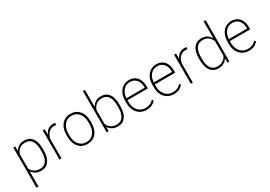

<svg xmlns="http://www.w3.org/2000/svg" viewBox="22 -1786 4246 3024"><g transform="rotate(-30 2144.5 -273.5)"><path d="M283.7 -538.1Q374.5 -538.1 424.6 -473.4Q474.6 -408.7 474.6 -279.3V-249.5Q474.6 -124.5 424.8 -57.4Q375 9.8 285.2 9.8Q226.1 9.8 184.6 -13.4Q143.1 -36.6 118.7 -74.7V203.1H82V-528.3H117.2L118.7 -443.4Q143.1 -487.3 184.3 -512.7Q225.6 -538.1 283.7 -538.1ZM438 -249.5V-279.3Q438 -384.3 399.2 -443.6Q360.4 -502.9 279.8 -502.9Q231.4 -502.9 199.2 -485.8Q167 -468.8 147.7 -442.6Q128.4 -416.5 118.7 -388.2V-125.5Q130.4 -96.2 152.1 -73.7Q173.8 -51.3 205.8 -38.1Q237.8 -24.9 280.8 -24.9Q360.8 -24.9 399.4 -84.5Q438 -144 438 -249.5Z M811 -538.1Q834 -538.1 847.2 -532.7L844.7 -497.6Q828.1 -500.5 810.5 -500.5Q767.1 -500.5 735.1 -481.4Q703.1 -462.4 682.9 -429.4Q662.6 -396.5 654.3 -353.5V0H617.7V-528.3H653.3L654.3 -438V-427.7Q675.3 -479 714.4 -508.5Q753.4 -538.1 811 -538.1Z M906.2 -283.2Q906.2 -399.9 965.8 -469Q1025.4 -538.1 1124 -538.1Q1223.6 -538.1 1283.2 -469Q1342.8 -399.9 1342.8 -283.2V-245.1Q1342.8 -128.4 1283.4 -59.3Q1224.1 9.8 1125 9.8Q1025.9 9.8 966.1 -59.3Q906.2 -128.4 906.2 -245.1ZM942.4 -245.1Q942.4 -183.6 963.6 -133.5Q984.9 -83.5 1025.6 -54.2Q1066.4 -24.9 1125 -24.9Q1183.6 -24.9 1224.1 -54.2Q1264.6 -83.5 1285.4 -133.5Q1306.2 -183.6 1306.2 -245.1V-283.2Q1306.2 -343.8 1285.2 -393.6Q1264.2 -443.4 1223.4 -473.4Q1182.6 -503.4 1124 -503.4Q1065.9 -503.4 1025.4 -473.4Q984.9 -443.4 963.6 -393.6Q942.4 -343.8 942.4 -283.2Z M1678.2 -538.1Q1768.6 -538.1 1818.6 -473.4Q1868.7 -408.7 1868.7 -279.3V-249.5Q1868.7 -124.5 1819.1 -57.4Q1769.5 9.8 1679.2 9.8Q1619.6 9.8 1577.9 -14.2Q1536.1 -38.1 1512.2 -77.6L1511.2 0H1476.1V-750H1512.7V-441.9Q1537.1 -486.3 1578.1 -512.2Q1619.1 -538.1 1678.2 -538.1ZM1831.5 -249.5V-279.3Q1831.5 -349.6 1814.9 -399.7Q1798.3 -449.7 1763.7 -476.3Q1729 -502.9 1674.8 -502.9Q1625 -502.9 1592.8 -485.1Q1560.5 -467.3 1541.3 -440.4Q1522 -413.6 1512.7 -384.8V-129.9Q1524.4 -100.1 1545.9 -76.7Q1567.4 -53.2 1599.6 -39.3Q1631.8 -25.4 1675.8 -25.4Q1755.4 -25.4 1793.5 -84.7Q1831.5 -144 1831.5 -249.5Z M2382.8 -273.9H2012.2V-241.7Q2012.2 -175.8 2036.6 -127Q2061 -78.1 2103.3 -51.3Q2145.5 -24.4 2199.2 -24.4Q2242.7 -24.4 2279.5 -38.8Q2316.4 -53.2 2346.7 -88.4L2367.7 -66.9Q2343.3 -33.2 2302 -11.7Q2260.7 9.8 2198.2 9.8Q2135.3 9.8 2085 -20Q2034.7 -49.8 2005.1 -106.2Q1975.6 -162.6 1975.6 -241.7V-282.7Q1975.6 -364.7 2004.4 -421.9Q2033.2 -479 2081.5 -508.5Q2129.9 -538.1 2188.5 -538.1Q2247.1 -538.1 2290.8 -512Q2334.5 -485.8 2358.6 -435.3Q2382.8 -384.8 2382.8 -311.5ZM2188.5 -503.4Q2114.3 -503.4 2067.4 -452.1Q2020.5 -400.9 2013.2 -309.1H2346.2V-319.8Q2346.2 -401.4 2304 -452.4Q2261.7 -503.4 2188.5 -503.4Z M2879.9 -273.9H2509.3V-241.7Q2509.3 -175.8 2533.7 -127Q2558.1 -78.1 2600.3 -51.3Q2642.6 -24.4 2696.3 -24.4Q2739.7 -24.4 2776.6 -38.8Q2813.5 -53.2 2843.8 -88.4L2864.7 -66.9Q2840.3 -33.2 2799.1 -11.7Q2757.8 9.8 2695.3 9.8Q2632.3 9.8 2582 -20Q2531.7 -49.8 2502.2 -106.2Q2472.7 -162.6 2472.7 -241.7V-282.7Q2472.7 -364.7 2501.5 -421.9Q2530.3 -479 2578.6 -508.5Q2627 -538.1 2685.5 -538.1Q2744.1 -538.1 2787.8 -512Q2831.5 -485.8 2855.7 -435.3Q2879.9 -384.8 2879.9 -311.5ZM2685.5 -503.4Q2611.3 -503.4 2564.5 -452.1Q2517.6 -400.9 2510.3 -309.1H2843.3V-319.8Q2843.3 -401.4 2801 -452.4Q2758.8 -503.4 2685.5 -503.4Z M3199.7 -538.1Q3222.7 -538.1 3235.8 -532.7L3233.4 -497.6Q3216.8 -500.5 3199.2 -500.5Q3155.8 -500.5 3123.8 -481.4Q3091.8 -462.4 3071.5 -429.4Q3051.3 -396.5 3043 -353.5V0H3006.3V-528.3H3042L3043 -438V-427.7Q3064 -479 3103 -508.5Q3142.1 -538.1 3199.7 -538.1Z M3671.4 -750H3708V0H3672.9L3671.9 -78.1Q3647.9 -38.6 3606.7 -14.4Q3565.4 9.8 3505.9 9.8Q3416 9.8 3365.7 -57.4Q3315.4 -124.5 3315.4 -249.5V-279.3Q3315.4 -408.7 3366 -473.4Q3416.5 -538.1 3506.3 -538.1Q3565.9 -538.1 3606.7 -512.2Q3647.5 -486.3 3671.4 -440.9ZM3508.8 -25.4Q3551.8 -25.4 3583.7 -38.6Q3615.7 -51.8 3637.5 -74.5Q3659.2 -97.2 3671.4 -126.5V-388.2Q3661.6 -416.5 3642.1 -442.6Q3622.6 -468.8 3590.6 -485.8Q3558.6 -502.9 3509.8 -502.9Q3429.7 -502.9 3391.4 -443.6Q3353 -384.3 3353 -279.3V-249.5Q3353 -144 3391.1 -84.7Q3429.2 -25.4 3508.8 -25.4Z M4244.6 -273.9H3874V-241.7Q3874 -175.8 3898.4 -127Q3922.9 -78.1 3965.1 -51.3Q4007.3 -24.4 4061 -24.4Q4104.5 -24.4 4141.4 -38.8Q4178.2 -53.2 4208.5 -88.4L4229.5 -66.9Q4205.1 -33.2 4163.8 -11.7Q4122.6 9.8 4060.1 9.8Q3997.1 9.8 3946.8 -20Q3896.5 -49.8 3866.9 -106.2Q3837.4 -162.6 3837.4 -241.7V-282.7Q3837.4 -364.7 3866.2 -421.9Q3895 -479 3943.4 -508.5Q3991.7 -538.1 4050.3 -538.1Q4108.9 -538.1 4152.6 -512Q4196.3 -485.8 4220.5 -435.3Q4244.6 -384.8 4244.6 -311.5ZM4050.3 -503.4Q3976.1 -503.4 3929.2 -452.1Q3882.3 -400.9 3875 -309.1H4208V-319.8Q4208 -401.4 4165.8 -452.4Q4123.5 -503.4 4050.3 -503.4Z"/></g></svg>

Font: Robert Sans ExtraLight
Style: Regular
Weight: 250
Designer: Christian Robertson (extended by Adam Twardoch)
Foundry: Google
Version: Version 12.135;April 2, 2019;FontCreator 11.5.0.2425 64-bit;